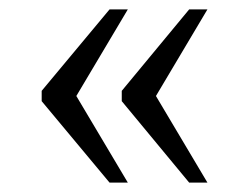

<svg xmlns="http://www.w3.org/2000/svg" viewBox="-20 -475 533 410"><path d="M384 -85 240 -259V-281L384 -455H423L313 -270L423 -85ZM214 -85 69 -259V-281L214 -455H253L143 -270L253 -85Z"/></svg>

Font: Noto Rashi Hebrew Light
Style: Regular
Weight: 300
Version: Version 1.006